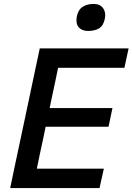

<svg xmlns="http://www.w3.org/2000/svg" viewBox="-20 -960 676 980"><path d="M32 0Q44 -58 55.5 -112.8Q67 -167.5 81.5 -234.5L132 -472.5Q146.5 -541 158.2 -596.8Q170 -652.5 183 -713H636.5L615 -614H276.5Q269 -577 261 -539Q253 -501 243.5 -457.5L233.5 -408.5H554L534 -313H213L200.5 -253Q191 -210 183.2 -172.8Q175.5 -135.5 168 -99H510L488 0ZM429.5 -802Q397.5 -802 381.2 -821.8Q365 -841.5 372.5 -877.5Q379.5 -911 402.5 -925.5Q425.5 -940 458 -940Q490.5 -940 506.2 -918Q522 -896 515 -864Q507.5 -828 485.2 -815Q463 -802 429.5 -802Z"/></svg>

Font: Commissioner Medium
Style: Italic
Weight: 500
Italic angle: -12°
Designer: Kostas Bartsokas
Foundry: Kostas Bartsokas
Version: Version 1.000; ttfautohint (v1.8.3)